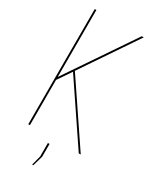

<svg xmlns="http://www.w3.org/2000/svg" viewBox="-219 -769 837 1011"><g transform="rotate(30 199.5 -263.0)"><path d="M347 0 106 -357 50 -275V0H40V-700H50V-293L326 -700H338L112 -366L359 0ZM164 174 180 112H179V34H189V112L171 174Z"/></g></svg>

Font: Bebas Neue Thin
Style: Regular
Weight: 200
Designer: Ryoichi Tsunekawa
Foundry: Ryoichi Tsunekawa
Version: Version 1.003;PS 001.003;hotconv 1.0.70;makeotf.lib2.5.58329